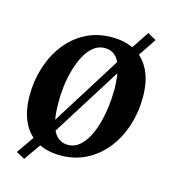

<svg xmlns="http://www.w3.org/2000/svg" viewBox="-105 -714 784 871"><g transform="rotate(15 287.0 -278.5)"><path d="M88 70 48 48.5 114.5 -47.5 152.5 -97 403.5 -497.5 425 -537.5 484.5 -627 524.5 -604.5 464 -514.5 430.5 -469.5 178 -67.5 152.5 -22ZM330 -566Q396 -566 441.8 -539.8Q487.5 -513.5 511.8 -463.2Q536 -413 536 -340Q536.5 -270.5 516.2 -207Q496 -143.5 457.8 -94.2Q419.5 -45 365 -16.2Q310.5 12.5 242.5 12.5Q177.5 12.5 131.8 -13.8Q86 -40 62 -90.2Q38 -140.5 37.5 -212Q37 -282.5 57.2 -346.5Q77.5 -410.5 115.5 -459.8Q153.5 -509 207.8 -537.5Q262 -566 330 -566ZM312.5 -510.5Q283 -510.5 260 -492.2Q237 -474 220.2 -443.2Q203.5 -412.5 192.5 -374.2Q181.5 -336 176.5 -295.2Q171.5 -254.5 172 -217Q172 -154 183 -115.8Q194 -77.5 214.2 -60Q234.5 -42.5 262.5 -42.5Q292 -42.5 314.5 -60.8Q337 -79 353.8 -109.8Q370.5 -140.5 381 -179Q391.5 -217.5 396.8 -258.2Q402 -299 402 -336.5Q401.5 -399.5 391 -437.8Q380.5 -476 360.8 -493.2Q341 -510.5 312.5 -510.5Z"/></g></svg>

Font: Merriweather 24pt SemiBold
Style: Italic
Weight: 600
Italic angle: -7.8°
Version: Version 2.101